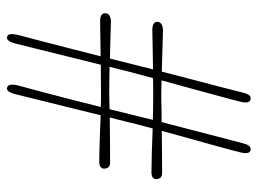

<svg xmlns="http://www.w3.org/2000/svg" viewBox="-116 -628 750 559"><g transform="rotate(-90 259.5 -348.0)"><path d="M269.5 -15Q263.5 9 250.5 6Q237 3.5 243 -22Q249.5 -48.5 260 -86.8Q270.5 -125 282.2 -168.2Q294 -211.5 305.5 -253Q290.5 -253.5 277 -253.8Q263.5 -254 252.5 -254Q238.5 -253.5 220.8 -253.2Q203 -253 184 -253Q172.5 -209.5 160.8 -163.8Q149 -118 138.8 -78.8Q128.5 -39.5 122 -15Q116 9 102.5 6Q89.5 3.5 95.5 -22Q102 -48.5 112.5 -86.5Q123 -124.5 135 -167.5Q147 -210.5 158.5 -252.5Q124 -252 91.5 -251.8Q59 -251.5 38 -251.5Q19 -250.5 18 -268Q18 -282.5 38 -282.5Q60 -282.5 94.8 -281.5Q129.5 -280.5 165.5 -279Q171.5 -300.5 176.5 -320.2Q181.5 -340 185.5 -356.5Q188 -367 191 -379Q194 -391 197.5 -404Q161.5 -403.5 126 -403.2Q90.5 -403 68.5 -403Q49.5 -402 48.5 -419.5Q48.5 -434.5 68 -434.5Q91.5 -434.5 129 -433.2Q166.5 -432 204 -430.5Q214.5 -474 226.2 -521Q238 -568 248.2 -609.8Q258.5 -651.5 265.5 -679.5Q273 -708 285.5 -702.5Q297.5 -698.5 290.5 -670Q283 -643.5 272.5 -603.5Q262 -563.5 250.2 -518Q238.5 -472.5 228 -430Q240.5 -429.5 252 -429.5Q263.5 -429.5 273.5 -429.5Q289.5 -429.5 309.5 -429.8Q329.5 -430 351 -430Q362 -473.5 373.5 -520.5Q385 -567.5 395.5 -609.5Q406 -651.5 413 -679.5Q420.5 -707.5 433.5 -702.5Q444.5 -699 437.5 -670Q430.5 -643.5 420 -603.5Q409.5 -563.5 398 -518.2Q386.5 -473 375.5 -430.5Q438 -431 477.5 -432Q501 -432 501 -417.5Q501 -401.5 477 -400.5Q458 -401 429 -402Q400 -403 369 -403.5Q360.5 -369 354 -343.5Q350.5 -329.5 346.2 -312.8Q342 -296 337.5 -278Q370 -278.5 401.2 -279Q432.5 -279.5 452 -280Q475.5 -280 476 -266Q475.5 -250 451.5 -249Q431 -249.5 398 -250.5Q365 -251.5 331 -252.5Q320 -209 308 -163.8Q296 -118.5 285.8 -79.2Q275.5 -40 269.5 -15ZM206.5 -343.5Q203 -329.5 199 -313Q195 -296.5 190.5 -278.5Q208 -278 224 -277.8Q240 -277.5 253 -277.5Q265.5 -277.5 280.5 -277.5Q295.5 -277.5 312 -278Q318 -299.5 323.2 -319.5Q328.5 -339.5 333 -356.5Q335.5 -367 338.5 -379.2Q341.5 -391.5 345 -404.5Q325 -405 306.5 -405.2Q288 -405.5 273 -405.5Q262 -405.5 249 -405.2Q236 -405 221.5 -404.5Q213 -369.5 206.5 -343.5Z"/></g></svg>

Font: Fraunces 144pt S100 Thin
Style: Regular
Weight: 100
Version: Version 1.000; ttfautohint (v1.8.3)